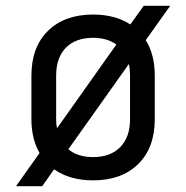

<svg xmlns="http://www.w3.org/2000/svg" viewBox="-20 -610 640 660"><path d="M35 30 116 -84Q88 -133 88 -200V-350Q88 -448 145 -504Q202 -560 300 -560Q376 -560 428 -526L474 -590H565L481 -472Q512 -422 512 -351V-200Q512 -102 455 -46Q398 10 300 10Q220 10 166 -28L125 30ZM173 -200Q173 -183 176 -169L380 -457Q348 -480 300 -480Q240 -480 206.5 -446Q173 -412 173 -350ZM300 -70Q360 -70 393.5 -104.5Q427 -139 427 -200V-350Q427 -371 423 -390L215 -97Q247 -70 300 -70Z"/></svg>

Font: JetBrains Mono NL
Style: Regular
Weight: 400
Monospace: yes
Designer: Philipp Nurullin, Konstantin Bulenkov
Foundry: JetBrains
Version: Version 2.305; ttfautohint (v1.8.4.7-5d5b)